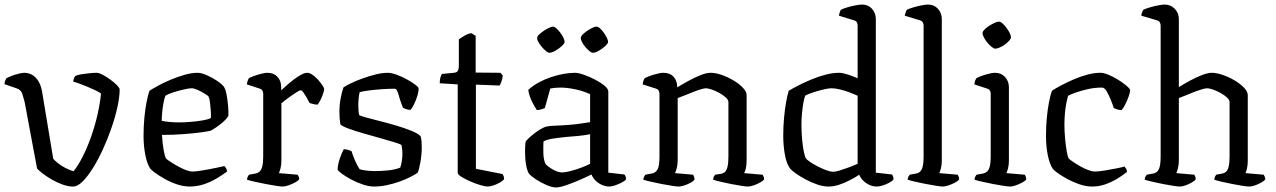

<svg xmlns="http://www.w3.org/2000/svg" viewBox="-22 -820 5609 844"><path d="M299 0Q277 0 252.5 -9Q228 -18 205.5 -31Q183 -44 166 -57Q149 -70 141 -79L86 -373Q82 -389 76 -407.5Q70 -426 50 -432L-2 -450Q-2 -460 1.5 -467Q5 -474 6 -476Q17 -482 32 -487.5Q47 -493 62 -496.5Q77 -500 84 -500Q115 -500 136 -477.5Q157 -455 163 -417L212 -122Q219 -114 232.5 -103Q246 -92 264 -82.5Q282 -73 301 -67Q321 -91 341.5 -131.5Q362 -172 379 -220.5Q396 -269 407 -318Q418 -367 422 -409Q414 -415 397.5 -423Q381 -431 361.5 -439Q342 -447 325.5 -453Q309 -459 300 -461Q301 -470 303.5 -476.5Q306 -483 309 -486Q319 -491 335.5 -493.5Q352 -496 370.5 -498Q389 -500 403 -500Q413 -500 430 -491Q447 -482 464 -469.5Q481 -457 492.5 -445Q504 -433 504 -427Q504 -395 494.5 -351Q485 -307 468.5 -259Q452 -211 431 -165Q410 -119 387 -82Q364 -45 341.5 -22.5Q319 0 299 0Z M812 0Q785 0 756.5 -9.5Q728 -19 703 -33Q678 -47 661 -59.5Q644 -72 639 -78Q625 -98 617 -138Q609 -178 609 -222Q609 -263 612.5 -301Q616 -339 622 -370Q628 -401 635 -421Q649 -430 673.5 -443.5Q698 -457 728 -469.5Q758 -482 789 -491Q820 -500 847 -500Q863 -500 887 -489.5Q911 -479 932.5 -464.5Q954 -450 962 -439Q969 -430 973.5 -406.5Q978 -383 980.5 -356Q983 -329 982 -310Q973 -296 958.5 -283.5Q944 -271 929.5 -261Q915 -251 906 -246Q896 -243 864 -238.5Q832 -234 786.5 -230.5Q741 -227 690 -227Q692 -192 697 -162.5Q702 -133 708 -123Q713 -118 727.5 -108.5Q742 -99 760 -89Q778 -79 795 -72.5Q812 -66 824 -66Q836 -66 856 -69Q876 -72 897.5 -76Q919 -80 937 -84Q955 -88 964 -90Q968 -87 972 -80Q976 -73 976 -66Q955 -50 928.5 -34.5Q902 -19 872.5 -9.5Q843 0 812 0ZM766 -282Q792 -282 819.5 -284.5Q847 -287 870 -291Q893 -295 905 -301Q906 -314 904.5 -333.5Q903 -353 901 -370Q899 -387 895 -395Q893 -399 878.5 -408Q864 -417 847.5 -424.5Q831 -432 820 -432Q809 -432 785 -426.5Q761 -421 738 -413.5Q715 -406 705 -399Q700 -386 696.5 -366.5Q693 -347 691 -326.5Q689 -306 689 -289Q701 -286 722.5 -284Q744 -282 766 -282Z M1221 0Q1214 0 1193 -3Q1172 -6 1146.5 -11Q1121 -16 1098.5 -21Q1076 -26 1064 -30Q1064 -37 1067 -43Q1070 -49 1073 -52L1100 -57Q1111 -59 1119 -66Q1127 -73 1131 -89Q1135 -105 1135 -132V-407Q1135 -416 1131.5 -422Q1128 -428 1118 -431L1063 -449Q1065 -460 1067.5 -467Q1070 -474 1073 -477Q1088 -485 1114 -492.5Q1140 -500 1154 -500Q1181 -500 1197.5 -482.5Q1214 -465 1214 -437V-423Q1223 -431 1238 -444.5Q1253 -458 1269.5 -470.5Q1286 -483 1301.5 -491.5Q1317 -500 1328 -500Q1339 -500 1352 -491Q1365 -482 1376.5 -469Q1388 -456 1395.5 -444.5Q1403 -433 1403 -428Q1403 -423 1399 -410.5Q1395 -398 1388.5 -384Q1382 -370 1374 -360Q1364 -360 1354 -363Q1344 -366 1339 -367Q1333 -379 1325.5 -392Q1318 -405 1311.5 -414Q1305 -423 1300 -423Q1295 -423 1283 -415.5Q1271 -408 1257 -398Q1243 -388 1231 -379Q1219 -370 1215 -366V-115Q1215 -94 1211 -79.5Q1207 -65 1204 -59L1286 -52Q1288 -50 1290.5 -44.5Q1293 -39 1293 -31Q1287 -24 1273.5 -17Q1260 -10 1245.5 -5Q1231 0 1221 0Z M1623 0Q1599 0 1571.5 -9.5Q1544 -19 1520 -32Q1496 -45 1480 -57Q1464 -69 1462 -75Q1463 -97 1471.5 -122.5Q1480 -148 1489 -164Q1500 -164 1509 -161Q1518 -158 1523 -156Q1528 -140 1537.5 -117Q1547 -94 1559 -76Q1573 -72 1590.5 -70Q1608 -68 1626 -68Q1654 -68 1684 -71Q1714 -74 1737 -83Q1741 -92 1744 -110Q1747 -128 1747 -145Q1747 -153 1746 -163Q1745 -173 1743 -182Q1740 -186 1714 -194Q1688 -202 1650.5 -212.5Q1613 -223 1574.5 -234Q1536 -245 1508 -255.5Q1480 -266 1474 -274Q1472 -286 1471 -299.5Q1470 -313 1470 -328Q1470 -359 1475.5 -388Q1481 -417 1488 -436Q1500 -444 1523 -455Q1546 -466 1574 -476Q1602 -486 1630.5 -493Q1659 -500 1683 -500Q1698 -500 1720.5 -492Q1743 -484 1765 -472Q1787 -460 1802.5 -448.5Q1818 -437 1818 -432Q1819 -422 1813.5 -402Q1808 -382 1799 -363.5Q1790 -345 1783 -337Q1772 -337 1762.5 -340.5Q1753 -344 1749 -347Q1736 -380 1729.5 -405Q1723 -430 1713 -430Q1690 -430 1659 -428Q1628 -426 1601 -422.5Q1574 -419 1559 -415Q1556 -403 1554.5 -387Q1553 -371 1553 -357Q1553 -344 1554 -333Q1555 -322 1557 -314Q1561 -311 1585.5 -304Q1610 -297 1646.5 -288Q1683 -279 1720 -268Q1757 -257 1786.5 -245Q1816 -233 1827 -221Q1830 -211 1831 -198.5Q1832 -186 1832 -173Q1832 -141 1826 -107Q1820 -73 1814 -61Q1802 -52 1781 -41.5Q1760 -31 1733.5 -21.5Q1707 -12 1678.5 -6Q1650 0 1623 0Z M2122 0Q2111 0 2089 -6.5Q2067 -13 2044.5 -23Q2022 -33 2006 -43Q1990 -53 1990 -60V-449L1911 -454Q1911 -471 1914.5 -481.5Q1918 -492 1921 -495L1973 -500Q1986 -501 1990.5 -508.5Q1995 -516 1995 -534V-647Q2006 -655 2021.5 -664Q2037 -673 2051 -674L2069 -662V-501L2178 -500L2188 -488Q2187 -474 2182.5 -462Q2178 -450 2174 -444L2070 -448V-78L2187 -55Q2189 -52 2191.5 -46.5Q2194 -41 2194 -32Q2187 -24 2173.5 -16.5Q2160 -9 2145.5 -4.5Q2131 0 2122 0Z M2422 4Q2405 4 2379.5 -7Q2354 -18 2332.5 -32.5Q2311 -47 2304 -56Q2296 -66 2291 -93Q2286 -120 2286 -152Q2286 -164 2286.5 -174.5Q2287 -185 2288 -195Q2289 -200 2299.5 -210Q2310 -220 2325 -232Q2340 -244 2355.5 -253Q2371 -262 2382 -264Q2391 -266 2408.5 -267Q2426 -268 2448 -269Q2462 -270 2478 -271Q2494 -272 2510.5 -274Q2527 -276 2542.5 -278.5Q2558 -281 2572 -283V-406Q2542 -420 2506.5 -427.5Q2471 -435 2442 -435Q2430 -435 2418.5 -434Q2407 -433 2397 -431L2373 -345Q2369 -344 2361 -340.5Q2353 -337 2338 -336Q2329 -349 2317 -372.5Q2305 -396 2300 -425Q2320 -443 2345.5 -457Q2371 -471 2399 -480.5Q2427 -490 2454.5 -495Q2482 -500 2505 -500Q2520 -500 2544.5 -491.5Q2569 -483 2594 -470Q2619 -457 2635.5 -443Q2652 -429 2652 -418V-61L2723 -53Q2725 -51 2727.5 -45Q2730 -39 2730 -31Q2724 -24 2710 -17Q2696 -10 2681.5 -5Q2667 0 2656 0Q2641 0 2624.5 -7Q2608 -14 2596 -26Q2584 -38 2578 -53Q2552 -40 2521.5 -27Q2491 -14 2464.5 -5Q2438 4 2422 4ZM2450 -62Q2462 -62 2485.5 -68Q2509 -74 2533 -83Q2557 -92 2572 -100V-230Q2546 -225 2520.5 -222.5Q2495 -220 2467 -218Q2436 -215 2407.5 -210.5Q2379 -206 2367 -198Q2366 -176 2366.5 -147.5Q2367 -119 2376 -99Q2387 -87 2409 -74.5Q2431 -62 2450 -62ZM2584 -588Q2578 -588 2569 -595.5Q2560 -603 2551 -613.5Q2542 -624 2536.5 -635Q2531 -646 2531 -652Q2531 -660 2539 -668Q2547 -676 2558.5 -684Q2570 -692 2581.5 -697.5Q2593 -703 2599 -703Q2607 -703 2615.5 -695.5Q2624 -688 2632 -676.5Q2640 -665 2645.5 -654Q2651 -643 2651 -636Q2651 -629 2638.5 -617.5Q2626 -606 2610.5 -597Q2595 -588 2584 -588ZM2393 -588Q2387 -588 2378 -595.5Q2369 -603 2360 -613.5Q2351 -624 2345 -634.5Q2339 -645 2339 -652Q2339 -660 2347.5 -668Q2356 -676 2367.5 -684Q2379 -692 2391 -697.5Q2403 -703 2409 -703Q2415 -703 2423.5 -695.5Q2432 -688 2440.5 -677Q2449 -666 2454.5 -654.5Q2460 -643 2460 -636Q2460 -629 2447.5 -617.5Q2435 -606 2419 -597Q2403 -588 2393 -588Z M2961 0Q2954 0 2933.5 -3Q2913 -6 2887.5 -11Q2862 -16 2840 -21Q2818 -26 2806 -30Q2806 -37 2809.5 -43.5Q2813 -50 2815 -52L2842 -57Q2858 -59 2867.5 -73.5Q2877 -88 2877 -132V-407Q2877 -415 2873.5 -421.5Q2870 -428 2860 -431L2803 -449Q2805 -461 2807 -466.5Q2809 -472 2813 -477Q2828 -485 2854 -492.5Q2880 -500 2894 -500Q2923 -500 2939 -482.5Q2955 -465 2955 -436Q2978 -450 3004.5 -464.5Q3031 -479 3057 -489.5Q3083 -500 3102 -500Q3124 -500 3151 -490.5Q3178 -481 3203 -466Q3228 -451 3244 -434Q3260 -417 3260 -402V-115Q3260 -94 3256.5 -79.5Q3253 -65 3249 -59L3330 -52Q3333 -48 3335 -42.5Q3337 -37 3337 -31Q3331 -24 3318 -17Q3305 -10 3290.5 -5Q3276 0 3266 0Q3258 0 3237.5 -3Q3217 -6 3192.5 -11Q3168 -16 3146 -21Q3124 -26 3113 -30Q3113 -38 3116 -43.5Q3119 -49 3122 -52L3147 -56Q3158 -58 3165 -64.5Q3172 -71 3176 -87Q3180 -103 3180 -132V-371Q3180 -381 3168.5 -391.5Q3157 -402 3140 -411.5Q3123 -421 3106.5 -426.5Q3090 -432 3081 -432Q3074 -432 3057.5 -427Q3041 -422 3021 -414Q3001 -406 2983.5 -399Q2966 -392 2957 -389V-116Q2957 -96 2953 -81Q2949 -66 2945 -59L3025 -52Q3027 -48 3029 -42.5Q3031 -37 3031 -31Q3026 -23 3012.5 -16Q2999 -9 2985 -4.5Q2971 0 2961 0Z M3620 0Q3596 0 3569 -9.5Q3542 -19 3518 -32Q3494 -45 3476.5 -57.5Q3459 -70 3452 -78Q3436 -98 3428.5 -138.5Q3421 -179 3421 -223Q3421 -264 3424.5 -302Q3428 -340 3433.5 -370.5Q3439 -401 3445 -421Q3460 -430 3486 -443.5Q3512 -457 3543 -470Q3574 -483 3606 -491.5Q3638 -500 3666 -500Q3681 -500 3703 -493Q3725 -486 3748 -476V-707Q3748 -714 3745 -721Q3742 -728 3731 -731L3666 -751Q3667 -759 3669.5 -766Q3672 -773 3674 -777Q3684 -782 3702 -787.5Q3720 -793 3739 -796.5Q3758 -800 3768 -800Q3794 -800 3811 -781.5Q3828 -763 3828 -736V-61L3899 -53Q3901 -51 3903.5 -44.5Q3906 -38 3906 -31Q3899 -23 3885.5 -16Q3872 -9 3857.5 -4.5Q3843 0 3832 0Q3815 0 3799 -7.5Q3783 -15 3771.5 -27Q3760 -39 3755 -52Q3737 -40 3714 -28Q3691 -16 3667 -8Q3643 0 3620 0ZM3641 -65Q3651 -65 3669 -70.5Q3687 -76 3708.5 -84Q3730 -92 3748 -100V-399Q3733 -406 3712 -414Q3691 -422 3670 -427Q3649 -432 3633 -432Q3620 -432 3597 -426.5Q3574 -421 3551.5 -413.5Q3529 -406 3518 -400Q3513 -389 3509.5 -368Q3506 -347 3503.5 -322Q3501 -297 3501 -273Q3501 -238 3504 -206.5Q3507 -175 3511.5 -153Q3516 -131 3521 -123Q3526 -117 3540 -107.5Q3554 -98 3572.5 -88.5Q3591 -79 3609.5 -72Q3628 -65 3641 -65Z M4123 0Q4116 0 4095.5 -3Q4075 -6 4049.5 -11Q4024 -16 4002 -21Q3980 -26 3968 -30Q3968 -38 3971.5 -44Q3975 -50 3977 -52L4004 -57Q4021 -59 4029.5 -75Q4038 -91 4038 -132V-707Q4038 -715 4034.5 -721.5Q4031 -728 4021 -731L3955 -751Q3957 -760 3959.5 -767Q3962 -774 3964 -777Q3974 -782 3992.5 -787.5Q4011 -793 4029.5 -796.5Q4048 -800 4057 -800Q4084 -800 4101 -781.5Q4118 -763 4118 -736V-115Q4118 -94 4114 -79.5Q4110 -65 4107 -59L4188 -52Q4190 -49 4192 -43.5Q4194 -38 4194 -31Q4189 -24 4175.5 -17Q4162 -10 4147.5 -5Q4133 0 4123 0Z M4419 0Q4411 0 4390 -3Q4369 -6 4344 -11Q4319 -16 4296.5 -21Q4274 -26 4262 -30Q4262 -37 4265 -43Q4268 -49 4271 -52L4298 -57Q4309 -59 4317 -66Q4325 -73 4329 -89Q4333 -105 4333 -132V-407Q4333 -416 4329.5 -422Q4326 -428 4316 -431L4261 -449Q4262 -459 4265 -466.5Q4268 -474 4271 -477Q4286 -485 4312 -492.5Q4338 -500 4352 -500Q4379 -500 4396 -481.5Q4413 -463 4413 -436V-115Q4413 -94 4409 -79.5Q4405 -65 4402 -59L4483 -52Q4485 -48 4487 -43Q4489 -38 4489 -31Q4484 -24 4470.5 -17Q4457 -10 4443 -5Q4429 0 4419 0ZM4353 -606Q4347 -606 4337 -614Q4327 -622 4318 -633Q4309 -644 4303 -655.5Q4297 -667 4297 -674Q4297 -681 4305 -689.5Q4313 -698 4325.5 -706Q4338 -714 4350 -719.5Q4362 -725 4369 -725Q4376 -725 4385 -717Q4394 -709 4402.5 -697.5Q4411 -686 4416.5 -675Q4422 -664 4422 -656Q4422 -650 4414.5 -641.5Q4407 -633 4395.5 -624.5Q4384 -616 4372 -611Q4360 -606 4353 -606Z M4779 0Q4752 0 4724 -9.5Q4696 -19 4671 -32.5Q4646 -46 4628.5 -58.5Q4611 -71 4606 -78Q4592 -98 4584 -137.5Q4576 -177 4576 -222Q4576 -263 4579.5 -301Q4583 -339 4589 -370Q4595 -401 4602 -421Q4617 -431 4641.5 -444Q4666 -457 4695.5 -470Q4725 -483 4756 -491.5Q4787 -500 4815 -500Q4830 -500 4850.5 -491.5Q4871 -483 4891.5 -470.5Q4912 -458 4927 -445.5Q4942 -433 4946 -426Q4946 -414 4939.5 -396Q4933 -378 4924.5 -361Q4916 -344 4908 -336Q4898 -336 4889.5 -339Q4881 -342 4874 -345Q4869 -361 4860.5 -382Q4852 -403 4842.5 -419Q4833 -435 4822 -435Q4789 -435 4759 -428Q4729 -421 4706.5 -413Q4684 -405 4673 -399Q4670 -389 4666 -369.5Q4662 -350 4659.5 -325Q4657 -300 4657 -272Q4657 -242 4660 -210.5Q4663 -179 4667 -155.5Q4671 -132 4676 -123Q4681 -118 4695 -108.5Q4709 -99 4726.5 -89Q4744 -79 4761.5 -72.5Q4779 -66 4791 -66Q4807 -66 4834.5 -70.5Q4862 -75 4887 -80Q4912 -85 4921 -88Q4924 -85 4928 -79Q4932 -73 4932 -64Q4912 -48 4887.5 -33.5Q4863 -19 4836 -9.5Q4809 0 4779 0Z M5165 0Q5157 0 5136.5 -3Q5116 -6 5091 -11Q5066 -16 5044 -21Q5022 -26 5010 -30Q5010 -38 5013.5 -44Q5017 -50 5019 -52L5046 -57Q5063 -59 5071.5 -75Q5080 -91 5080 -132V-707Q5080 -715 5076.5 -721.5Q5073 -728 5063 -731L4995 -751Q4996 -760 4999 -767.5Q5002 -775 5004 -777Q5014 -782 5032.5 -787.5Q5051 -793 5069.5 -796.5Q5088 -800 5097 -800Q5124 -800 5142 -781.5Q5160 -763 5160 -736V-437Q5182 -451 5209 -465.5Q5236 -480 5261.5 -490Q5287 -500 5305 -500Q5326 -500 5353.5 -490.5Q5381 -481 5406 -466Q5431 -451 5447 -434Q5463 -417 5463 -402V-115Q5463 -94 5459.5 -79.5Q5456 -65 5453 -59L5533 -52Q5535 -49 5537.5 -43.5Q5540 -38 5540 -31Q5534 -24 5520.5 -16.5Q5507 -9 5493 -4.5Q5479 0 5469 0Q5461 0 5441 -3Q5421 -6 5396 -11Q5371 -16 5349 -21Q5327 -26 5316 -30Q5316 -37 5318.5 -42.5Q5321 -48 5324 -52L5351 -57Q5361 -59 5368 -65.5Q5375 -72 5379 -88Q5383 -104 5383 -132V-371Q5383 -381 5371.5 -391.5Q5360 -402 5343 -411.5Q5326 -421 5309.5 -426.5Q5293 -432 5284 -432Q5277 -432 5260 -427Q5243 -422 5223 -414Q5203 -406 5186 -399Q5169 -392 5160 -389V-116Q5160 -95 5156 -80Q5152 -65 5149 -59L5228 -52Q5230 -49 5232 -44Q5234 -39 5234 -31Q5228 -24 5215.5 -17Q5203 -10 5189 -5Q5175 0 5165 0Z"/></svg>

Font: Texturina 12pt Light
Style: Regular
Weight: 300
Designer: Guillermo Torres Carreño
Foundry: Omnibus-Type
Version: Version 1.002